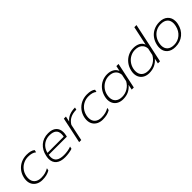

<svg xmlns="http://www.w3.org/2000/svg" viewBox="278 -2041 3358 3358"><g transform="rotate(-45 1957.5 -362.0)"><path d="M49 -180Q49 -208 55 -239Q71 -316 116 -374Q161 -432 227 -463.5Q293 -495 371 -495Q425 -495 463.5 -485Q502 -475 530 -452L520 -407Q491 -431 453 -441.5Q415 -452 365 -452Q305 -452 251 -426.5Q197 -401 158.5 -353Q120 -305 106 -239Q100 -209 100 -183Q100 -109 145.5 -68Q191 -27 271 -27Q325 -27 369 -39Q413 -51 457 -76L447 -31Q407 -7 361.5 4Q316 15 258 15Q198 15 150.5 -8.5Q103 -32 76 -76Q49 -120 49 -180Z M593 -171Q593 -201 601 -239Q626 -357 705.5 -426Q785 -495 904 -495Q1004 -495 1056 -447Q1108 -399 1108 -317Q1108 -284 1101 -253L1094 -220H645Q640 -190 640 -170Q640 -27 832 -27Q879 -27 926 -35Q973 -43 1011 -58L1001 -13Q969 -1 917 7Q865 15 819 15Q710 15 651.5 -33.5Q593 -82 593 -171ZM1055 -259Q1061 -289 1061 -317Q1061 -452 895 -452Q832 -452 781.5 -426.5Q731 -401 698.5 -357Q666 -313 654 -259Z M1280 -480H1331L1309 -378Q1391 -480 1555 -480L1550 -460Q1548 -445 1545 -437Q1368 -437 1295 -309L1230 0H1178Z M1542 -180Q1542 -208 1548 -239Q1564 -316 1609 -374Q1654 -432 1720 -463.5Q1786 -495 1864 -495Q1918 -495 1956.5 -485Q1995 -475 2023 -452L2013 -407Q1984 -431 1946 -441.5Q1908 -452 1858 -452Q1798 -452 1744 -426.5Q1690 -401 1651.5 -353Q1613 -305 1599 -239Q1593 -209 1593 -183Q1593 -109 1638.5 -68Q1684 -27 1764 -27Q1818 -27 1862 -39Q1906 -51 1950 -76L1940 -31Q1900 -7 1854.5 4Q1809 15 1751 15Q1691 15 1643.5 -8.5Q1596 -32 1569 -76Q1542 -120 1542 -180Z M2051 -177Q2051 -208 2058 -239Q2075 -317 2119 -375Q2163 -433 2226.5 -464Q2290 -495 2363 -495Q2434 -495 2485 -466Q2536 -437 2558 -382L2579 -480H2632L2530 0H2478L2498 -98Q2452 -41 2392.5 -13Q2333 15 2254 15Q2195 15 2149 -8Q2103 -31 2077 -74.5Q2051 -118 2051 -177ZM2513 -173 2541 -304Q2534 -375 2488.5 -413.5Q2443 -452 2362 -452Q2305 -452 2251.5 -425.5Q2198 -399 2160 -350.5Q2122 -302 2109 -239Q2103 -209 2103 -182Q2103 -109 2147.5 -68Q2192 -27 2271 -27Q2347 -27 2412 -66Q2477 -105 2513 -173Z M2699 -178Q2699 -208 2706 -239Q2722 -315 2766.5 -373Q2811 -431 2874.5 -463Q2938 -495 3011 -495Q3083 -495 3135.5 -467Q3188 -439 3206 -384L3282 -739H3335L3178 0H3126L3146 -96Q3054 15 2902 15Q2843 15 2797 -8Q2751 -31 2725 -75Q2699 -119 2699 -178ZM3161 -173 3189 -304Q3185 -374 3137.5 -413Q3090 -452 3010 -452Q2952 -452 2899 -425.5Q2846 -399 2808.5 -350.5Q2771 -302 2757 -239Q2751 -209 2751 -182Q2751 -109 2795 -68Q2839 -27 2919 -27Q2995 -27 3060 -66Q3125 -105 3161 -173Z M3336 -176Q3336 -208 3343 -239Q3359 -316 3402.5 -374Q3446 -432 3511.5 -463.5Q3577 -495 3656 -495Q3753 -495 3810 -442.5Q3867 -390 3867 -301Q3867 -270 3860 -239Q3835 -122 3751.5 -53.5Q3668 15 3547 15Q3450 15 3393 -36.5Q3336 -88 3336 -176ZM3808 -239Q3816 -276 3816 -302Q3816 -374 3772 -413Q3728 -452 3647 -452Q3586 -452 3533.5 -426Q3481 -400 3444.5 -351.5Q3408 -303 3394 -239Q3387 -202 3387 -180Q3387 -108 3431 -67.5Q3475 -27 3556 -27Q3648 -27 3717 -84.5Q3786 -142 3808 -239Z"/></g></svg>

Font: Prompt ExtraLight
Style: Italic
Weight: 275
Italic angle: -12°
Designer: Katatrad Team
Foundry: CadsonDemak
Version: Version 1.000